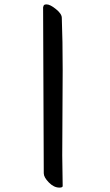

<svg xmlns="http://www.w3.org/2000/svg" viewBox="-20 -785 502 873"><path d="M265 61Q265 68 250 68Q225 68 202 44.5Q179 21 179 3L176 -752Q178 -761 181.5 -763Q185 -765 192 -765Q208 -765 234.5 -743.5Q261 -722 261 -704Q265 -602 265 -466L263 -78Z"/></svg>

Font: Leckerli One
Style: Regular
Weight: 400
Version: Version 1.001